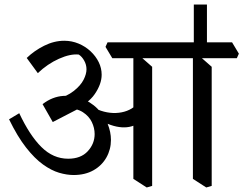

<svg xmlns="http://www.w3.org/2000/svg" viewBox="-20 -795 1075 848"><path d="M870 -553 836 -575V-775H894V-560ZM305 -22Q275 -22 241 -32Q207 -42 170 -68.5Q133 -95 95 -143.5Q57 -192 20 -268L65 -295Q111 -197 163 -145.5Q215 -94 281 -94Q337 -94 367.5 -127Q398 -160 398 -203Q398 -230 385.5 -256Q373 -282 346 -299.5Q319 -317 275 -317L358 -331L213 -256L168 -335Q190 -352 213 -361Q236 -370 260.5 -371.5Q285 -373 308 -369L332 -364Q380 -346 410.5 -315Q441 -284 455.5 -248Q470 -212 470 -177Q470 -135 450 -99.5Q430 -64 393 -43Q356 -22 305 -22ZM302 -310 222 -353Q275 -369 305.5 -393Q336 -417 349 -442.5Q362 -468 362 -489Q362 -509 352 -527Q342 -545 328 -554Q291 -558 240.5 -535.5Q190 -513 147 -472L98 -539Q131 -571 175 -593Q219 -615 264 -615Q297 -615 327 -602.5Q357 -590 380 -568.5Q403 -547 416 -520.5Q429 -494 429 -465Q429 -424 398.5 -379.5Q368 -335 302 -310ZM579 -244Q543 -226 494.5 -236Q446 -246 377 -290L386 -324Q412 -309 439 -302Q466 -295 492 -296Q518 -297 540.5 -305.5Q563 -314 579 -329ZM628 33 569 -5V-562L594 -551L652 -500V26ZM476 -538 446 -588 455 -608H742L772 -558L763 -538ZM891 33 832 -5V-562L857 -551L915 -500V26ZM742 -538 712 -588 721 -608H1005L1035 -558L1026 -538Z"/></svg>

Font: Eczar
Style: Regular
Weight: 400
Designer: Vaibhav Singh
Foundry: Rosetta Type Foundry
Version: Version 2.000